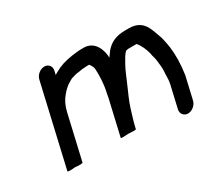

<svg xmlns="http://www.w3.org/2000/svg" viewBox="-107 -698 994 902"><g transform="rotate(-30 389.5 -246.5)"><path d="M209 -511C186.5 -511 163.7 -492.5 158.5 -470L57.2 -31C56.2 -27 69.7 -26.3 97.7 -29C124.4 -26.3 138.2 -27 139.2 -31L195 -273C201.6 -301.5 213.7 -327.1 229.9 -346C244.8 -364 259.2 -379 280 -390L293.9 -398C306.7 -401 322.8 -408 338.2 -408C350.9 -410.2 356.8 -412 369.1 -412C373.3 -412.7 377.3 -413 381.3 -413H394.3C397.4 -413 399.6 -408.3 401.5 -405C409.5 -391.3 409.4 -392.5 411 -377C412.5 -342.3 411.4 -300.6 401.3 -257C400.5 -250.3 398.9 -242.3 396.8 -233L352.5 -41C351.8 -38.3 365.4 -38 393.2 -40C420.1 -38 433.8 -38.3 434.5 -41L436.8 -51C443.8 -81.4 453.1 -108.6 461.9 -138C471.7 -170.7 490.8 -211.3 503.6 -241C515.3 -266.1 530.7 -308.4 544.4 -331C555.3 -349.3 565.2 -371.5 580.7 -384L593.1 -386H638.1L637.9 -385C654.1 -367.7 664.9 -340.2 671.7 -315C673.6 -297 680.1 -287.6 681.6 -267C683.8 -245.5 686.1 -236.8 685.4 -214L684.3 -192C683.4 -173.9 684.3 -161.7 679.8 -142L652.3 -23C647.2 -0.8 662.3 18 684.3 18C706.4 18 729.2 -0.8 734.3 -23L762.5 -145C770.8 -201.5 771.5 -249.4 765.9 -294L761.6 -319C759.6 -331 756.4 -341.1 754.3 -352C734 -403.5 725.8 -468 643 -468H624C574.2 -468 542.2 -453.4 515.7 -423L499.6 -401C498.4 -399 496.9 -396.7 495 -394C494.1 -440.3 470.7 -495 414.3 -495H400.3C381.3 -495 364.9 -491.9 347.1 -490C308.6 -483.8 280.2 -475.6 249.7 -458L235.9 -450L240.5 -470C245.7 -492.5 231.5 -511 209 -511Z"/></g></svg>

Font: HoneyBee
Style: BdIt
Weight: 700
Foundry: Cannot Into Space Fonts
Version: Version 0.89